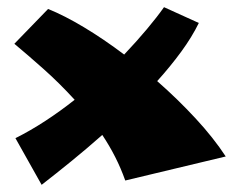

<svg xmlns="http://www.w3.org/2000/svg" viewBox="-20 -493 669 535"><path d="M96 22 23 -108Q65 -129 107 -156.5Q149 -184 188 -215Q145 -262 100.5 -301.5Q56 -341 20 -371L114 -468Q159 -450 214 -417Q269 -384 326 -341Q361 -378 389.5 -412Q418 -446 437 -473L534 -429Q515 -390 485 -349Q455 -308 418 -267Q475 -217 525 -163Q575 -109 609 -57L329 10Q317 -24 301 -55.5Q285 -87 265 -117Q222 -79 179 -44Q136 -9 96 22Z"/></svg>

Font: Marhey ExtraBold
Style: Regular
Weight: 800
Designer: Nur Syamsi & Bustanul Arifin
Foundry: Namelatype
Version: Version 1.000; ttfautohint (v1.8.4.7-5d5b)